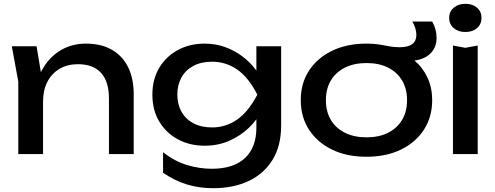

<svg xmlns="http://www.w3.org/2000/svg" viewBox="-20 -809 2597 1008"><path d="M42 -566H172L206 -362V0H76V-381ZM431 -580Q511 -580 567 -548Q623 -516 652.5 -456.5Q682 -397 682 -313V0H552V-292Q552 -381 510.5 -426.5Q469 -472 389 -472Q334 -472 292.5 -447.5Q251 -423 228.5 -379Q206 -335 206 -276L160 -301Q169 -389 206 -451Q243 -513 301 -546.5Q359 -580 431 -580Z M1326 -139V-239L1331 -257V-366L1326 -386V-566H1456V-151Q1456 -42 1410 31.5Q1364 105 1284 142Q1204 179 1100 179Q1024 179 960 159Q896 139 836 98V-10Q897 38 962 57.5Q1027 77 1092 77Q1206 77 1266 21Q1326 -35 1326 -139ZM1054 -44Q976 -44 914 -77.5Q852 -111 816 -171Q780 -231 780 -312Q780 -393 816 -453Q852 -513 914 -546.5Q976 -580 1054 -580Q1112 -580 1161.5 -562Q1211 -544 1250.5 -514.5Q1290 -485 1317.5 -449.5Q1345 -414 1360 -377.5Q1375 -341 1375 -311Q1375 -272 1352 -225.5Q1329 -179 1286.5 -138Q1244 -97 1185 -70.5Q1126 -44 1054 -44ZM1094 -140Q1165 -140 1224.5 -181Q1284 -222 1331 -312Q1284 -404 1224.5 -444.5Q1165 -485 1094 -485Q1036 -485 995 -463Q954 -441 932.5 -402Q911 -363 911 -312Q911 -262 932.5 -223Q954 -184 995 -162Q1036 -140 1094 -140Z M1904 14Q1801 14 1723.5 -23.5Q1646 -61 1602.5 -128Q1559 -195 1559 -283Q1559 -372 1602.5 -438.5Q1646 -505 1723.5 -542.5Q1801 -580 1904 -580Q1943 -580 1969.5 -575.5Q1996 -571 2018 -567Q2032 -564 2047 -562.5Q2062 -561 2078 -561Q2122 -561 2144 -577.5Q2166 -594 2166 -625Q2166 -642 2160 -662Q2154 -682 2144 -696H2249Q2272 -656 2272 -610Q2272 -562 2242 -530.5Q2212 -499 2156 -491Q2200 -454 2224.5 -401Q2249 -348 2249 -283Q2249 -195 2205.5 -128Q2162 -61 2084.5 -23.5Q2007 14 1904 14ZM1904 -88Q1970 -88 2017.5 -112Q2065 -136 2091 -179.5Q2117 -223 2117 -283Q2117 -343 2091 -386.5Q2065 -430 2017.5 -454Q1970 -478 1904 -478Q1839 -478 1791 -454Q1743 -430 1717 -386.5Q1691 -343 1691 -283Q1691 -223 1717 -179.5Q1743 -136 1791 -112Q1839 -88 1904 -88Z M2358 -570 2423 -558 2488 -570V0H2358ZM2423 -641Q2386 -641 2362 -661.5Q2338 -682 2338 -715Q2338 -748 2362 -768.5Q2386 -789 2423 -789Q2461 -789 2484.5 -768.5Q2508 -748 2508 -715Q2508 -682 2484.5 -661.5Q2461 -641 2423 -641Z"/></svg>

Font: Unbounded
Style: Regular
Weight: 400
Designer: Luke Prowse, Jean-Baptiste Morizot, Fátima Lázaro, Florian Runge
Foundry: NaN
Version: Version 1.701;gftools[0.9.28.dev5+ged2979d]